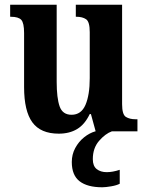

<svg xmlns="http://www.w3.org/2000/svg" viewBox="-20 -556 624 813"><path d="M229 10Q152 10 117 -38Q82 -86 82 -187V-416Q82 -459 70 -472Q58 -485 26 -485H23V-536H220V-210Q220 -141 232.5 -105.5Q245 -70 283 -70Q324 -70 342 -112Q360 -154 360 -225V-420Q360 -464 344.5 -474.5Q329 -485 304 -485H301V-536H497V-115Q497 -71 513 -61Q529 -51 554 -51H562V0H385L365 -73H360Q339 -29 306.5 -9.5Q274 10 229 10ZM413 237Q350 237 317 211.5Q284 186 284 130Q284 98 298.5 71Q313 44 336 25.5Q359 7 384 0H454Q426 10 399.5 40.5Q373 71 373 118Q373 147 389.5 160Q406 173 432 173Q457 173 487 163V222Q474 229 450.5 233Q427 237 413 237Z"/></svg>

Font: Noto Serif Khmer Condensed
Style: Bold
Weight: 700
Width: 3
Designer: Danh Hong and the Monotype Design Team
Foundry: Monotype Imaging Inc.
Version: Version 2.004; ttfautohint (v1.8.4.7-5d5b)